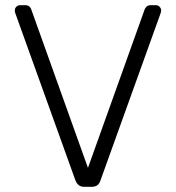

<svg xmlns="http://www.w3.org/2000/svg" viewBox="-20 -720 678 740"><path d="M305 0Q292 0 284 -6Q276 -12 271 -24L39 -669Q37 -675 37 -680Q37 -688 43 -694Q49 -700 57 -700H78Q88 -700 93.5 -694.5Q99 -689 100 -685L319 -73L538 -685Q540 -689 545 -694.5Q550 -700 560 -700H581Q589 -700 595 -694Q601 -688 601 -680Q601 -675 599 -669L367 -24Q363 -12 355 -6Q347 0 333 0Z"/></svg>

Font: Rubik Light Light
Style: Regular
Weight: 300
Version: Version 2.101